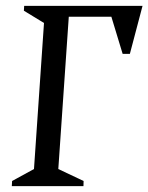

<svg xmlns="http://www.w3.org/2000/svg" viewBox="-20 -632 504 652"><path d="M20.1 0 21.1 -17.4 95.4 -58 129.4 -554 61.1 -595.6 62.1 -612H464L421 -449H396.5L358.2 -575.1H213.6L178 -58L263.9 -17.4L263.4 0Z"/></svg>

Font: Ancizar Serif Light
Style: Italic
Weight: 300
Italic angle: -4°
Designer: Cesar Puertas, Viviana Monsalve, Julian Moncada, Julian Prieto, Jose Castro, Felipe Aragon, Mariel Hernandez, Sara Alarc
Version: Version 8.100